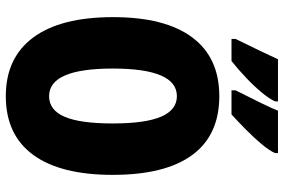

<svg xmlns="http://www.w3.org/2000/svg" viewBox="-178 -789 977 661"><g transform="rotate(90 310.5 -458.5)"><path d="M582 -358Q582 -178 513 -84Q444 10 311 10Q179 10 109 -84.5Q39 -179 39 -359Q39 -538 108.5 -631.5Q178 -725 311 -725Q445 -725 513.5 -632Q582 -539 582 -358ZM216 -358Q216 -139 311 -139Q359 -139 382 -192.5Q405 -246 405 -358Q405 -471 381.5 -525Q358 -579 311 -579Q216 -579 216 -358ZM507 -917Q499 -898 476 -870.5Q453 -843 425 -815.5Q397 -788 374 -767H291V-781Q318 -835 336 -871.5Q354 -908 361 -927H507ZM329 -917Q320 -897 298 -870.5Q276 -844 247.5 -817Q219 -790 190 -767H114V-781Q141 -836 158.5 -872.5Q176 -909 184 -927H329Z"/></g></svg>

Font: Noto Sans Gujarati UI ExtraCondensed Black
Style: Regular
Weight: 900
Width: 2
Designer: Jelle Bosma - Monotype Design Team, Universal Thirst
Foundry: Monotype Imaging Inc.
Version: Version 2.106; ttfautohint (v1.8.4.7-5d5b)